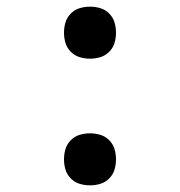

<svg xmlns="http://www.w3.org/2000/svg" viewBox="-20 -548 540 576"><path d="M250 8Q234 8 219 3.5Q204 -1 192.5 -12.5Q181 -24 176.5 -39Q172 -54 172 -70Q172 -86 176.5 -101Q181 -116 192.5 -127.5Q204 -139 219 -143.5Q234 -148 250 -148Q266 -148 281 -143.5Q296 -139 307.5 -127.5Q319 -116 323.5 -101Q328 -86 328 -70Q328 -54 323.5 -39Q319 -24 307.5 -12.5Q296 -1 281 3.5Q266 8 250 8ZM250 -372Q234 -372 219 -376.5Q204 -381 192.5 -392.5Q181 -404 176.5 -419Q172 -434 172 -450Q172 -466 176.5 -481Q181 -496 192.5 -507.5Q204 -519 219 -523.5Q234 -528 250 -528Q266 -528 281 -523.5Q296 -519 307.5 -507.5Q319 -496 323.5 -481Q328 -466 328 -450Q328 -434 323.5 -419Q319 -404 307.5 -392.5Q296 -381 281 -376.5Q266 -372 250 -372Z"/></svg>

Font: Iosevka Term
Style: Regular
Weight: 400
Monospace: yes
Designer: Belleve Invis
Foundry: Belleve Invis
Version: Version 30.0.1